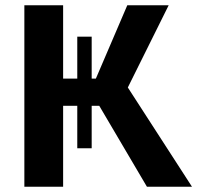

<svg xmlns="http://www.w3.org/2000/svg" viewBox="-20 -713 800 733"><path d="M73 0V-693H221V-413H275V-573H330V-413H346L466 -693H624L468 -379L713 0H541L359 -309H330V-147H275V-309H221V0Z"/></svg>

Font: Fix15 Mono
Style: Bold
Weight: 700
Designer: Carrois Corporate & Edenspiekermann AG
Foundry: Carrois Corporate GbR & Edenspiekermann AG
Version: Version 3.206